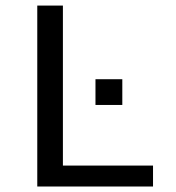

<svg xmlns="http://www.w3.org/2000/svg" viewBox="-20 -679 640 699"><path d="M115.7 0V-658.7H209V-76.2H537.1V0ZM327.6 -296.9V-390.6H425.3V-296.9Z"/></svg>

Font: Cousine
Style: Regular
Weight: 400
Monospace: yes
Designer: Steve Matteson
Foundry: Monotype Imaging Inc.
Version: Version 1.21